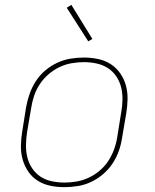

<svg xmlns="http://www.w3.org/2000/svg" viewBox="-20 -766 640 794"><path d="M246 8Q216 8 187.5 2Q159 -4 135.5 -19Q112 -34 96.5 -57Q81 -80 73.5 -107Q66 -134 66.5 -164Q67 -194 72 -223L88 -323Q93 -351 102.5 -378Q112 -405 128 -430Q144 -455 167 -474.5Q190 -494 217 -506.5Q244 -519 272 -523.5Q300 -528 327 -528Q357 -528 385.5 -522Q414 -516 437.5 -501Q461 -486 477 -463Q493 -440 500.5 -413Q508 -386 507.5 -356Q507 -326 502 -297L485 -197Q481 -169 471.5 -142Q462 -115 445.5 -90Q429 -65 406 -45.5Q383 -26 356.5 -13.5Q330 -1 301.5 3.5Q273 8 246 8ZM247 -11Q272 -11 297.5 -15.5Q323 -20 347.5 -31.5Q372 -43 393 -61Q414 -79 428.5 -101.5Q443 -124 452 -149Q461 -174 465 -200L481 -300Q486 -326 486.5 -353Q487 -380 481 -404.5Q475 -429 461 -450Q447 -471 426 -484.5Q405 -498 379.5 -503.5Q354 -509 327 -509Q302 -509 276 -504.5Q250 -500 226 -488.5Q202 -477 181 -459Q160 -441 145 -418.5Q130 -396 121.5 -371Q113 -346 109 -320L92 -220Q88 -194 87.5 -167Q87 -140 93 -115.5Q99 -91 113 -70Q127 -49 147.5 -35.5Q168 -22 194 -16.5Q220 -11 247 -11ZM345 -595 256 -734 275 -746 362 -605Z"/></svg>

Font: Iosevka Aile Thin
Style: Italic
Weight: 100
Italic angle: -9°
Designer: Belleve Invis
Foundry: Belleve Invis
Version: Version 31.1.0; ttfautohint (v1.8.4)